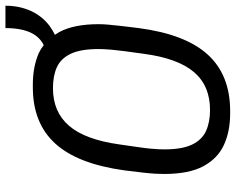

<svg xmlns="http://www.w3.org/2000/svg" viewBox="-98 -736 844 687"><g transform="rotate(-90 323.5 -392.0)"><path d="M261 10Q198 10 149.5 -12Q101 -34 73 -85.5Q45 -137 45 -227Q45 -241 46 -258.5Q47 -276 50 -303Q53 -330 58 -369Q81 -536 154 -616Q227 -696 355 -696H365Q428 -696 477 -675Q492 -668 506 -657Q534 -671 549 -700Q567 -736 567 -794H647Q647 -745 629 -704.5Q611 -664 576 -637Q561 -626 543 -617Q548 -609 553 -601Q581 -549 581 -460Q581 -446 579.5 -428Q578 -410 575 -383.5Q572 -357 567 -317Q545 -150 472 -70Q399 10 270 10ZM274 -62Q361 -62 410 -120Q459 -178 475 -299Q481 -341 484.5 -368.5Q488 -396 489.5 -413Q491 -430 491.5 -441Q492 -452 492 -461Q492 -525 475 -560.5Q458 -596 427 -610Q396 -624 352 -624Q267 -624 217.5 -566.5Q168 -509 151 -388Q145 -346 141 -318.5Q137 -291 135.5 -274Q134 -257 133.5 -246Q133 -235 133 -225Q133 -162 150 -126.5Q167 -91 198.5 -76.5Q230 -62 274 -62Z"/></g></svg>

Font: Chivo Mono Medium Light
Style: Italic
Weight: 300
Italic angle: -8.05°
Monospace: yes
Version: Version 1.008